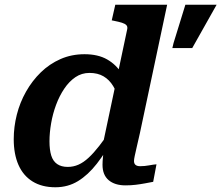

<svg xmlns="http://www.w3.org/2000/svg" viewBox="-20 -778 935 811"><path d="M792 -575 895 -758H763L713 -596L708 -575ZM214 13Q157 13 117.5 -11.5Q78 -36 58 -81.5Q38 -127 38 -190Q38 -242 51 -293.5Q64 -345 90 -391Q116 -437 152.5 -472.5Q189 -508 235.5 -528.5Q282 -549 337 -549Q394 -549 432.5 -527Q471 -505 494 -467.5Q517 -430 527 -382L483 -353Q474 -388 458 -414.5Q442 -441 417.5 -455.5Q393 -470 358 -470Q325 -470 298.5 -452Q272 -434 251.5 -403.5Q231 -373 217 -335.5Q203 -298 196 -257.5Q189 -217 189 -181Q189 -145 196.5 -121Q204 -97 221.5 -85Q239 -73 266 -73Q290 -73 311.5 -82.5Q333 -92 354.5 -112Q376 -132 399 -161.5Q422 -191 449 -231L463 -200Q426 -134 389 -86.5Q352 -39 309.5 -13Q267 13 214 13ZM510 5Q465 5 439 -17Q413 -39 413 -82Q413 -88 413.5 -98Q414 -108 415.5 -120.5Q417 -133 418 -148L409 -143L517 -653Q520 -665 514 -671.5Q508 -678 495 -682Q482 -686 462 -690L452 -692L467 -758H686L571 -216Q563 -181 557.5 -157Q552 -133 549 -119Q546 -105 546 -98Q546 -87 552.5 -81.5Q559 -76 572 -76Q591 -76 609.5 -79.5Q628 -83 641 -84L627 -10Q611 -7 592.5 -3.5Q574 0 553.5 2.5Q533 5 510 5Z"/></svg>

Font: Roboto Serif 20pt SemiBold
Style: Italic
Weight: 600
Italic angle: -10°
Version: Version 1.007